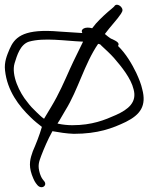

<svg xmlns="http://www.w3.org/2000/svg" viewBox="-36 -590 696 802"><path d="M-15 -296C-6 -211 43 -147 92 -100C109 -83 124 -72 139 -60C129 -25 114 12 101 42C91 71 82 97 97 140C106 164 110 171 120 183C138 204 165 184 147 165C140 156 137 153 131 136C120 101 127 86 136 61C148 30 163 -6 183 -42C211 -37 242 -32 272 -31C373 -31 434 -54 490 -81C550 -111 577 -148 558 -218C554 -237 545 -260 533 -286C515 -323 490 -366 457 -398C466 -411 448 -419 434 -426C421 -430 407 -445 402 -448C424 -478 454 -509 469 -532L474 -541C483 -559 451 -582 441 -563L431 -554C409 -536 386 -515 365 -492L349 -472C321 -480 298 -469 308 -452L246 -456C224 -457 205 -459 187 -460C56 -467 24 -431 4 -385C-7 -359 -19 -331 -15 -296ZM25 -326C35 -358 48 -404 85 -416C149 -434 236 -419 311 -416C293 -378 276 -346 257 -304C232 -248 210 -197 178 -144L148 -94C137 -101 128 -111 116 -122C102 -135 89 -149 78 -164C46 -202 10 -276 25 -326ZM204 -74C216 -91 225 -110 237 -129C291 -216 316 -322 374 -407C375 -406 378 -406 382 -405C384 -402 388 -400 389 -398C405 -383 424 -366 440 -348C472 -311 511 -263 522 -217C537 -163 500 -133 449 -110C402 -89 349 -67 266 -67C248 -67 227 -69 208 -73C207 -74 205 -74 204 -74Z"/></svg>

Font: Stray Cat
Style: SuExtOpObl
Weight: 400
Version: Version 1.0